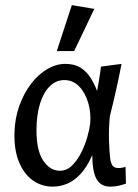

<svg xmlns="http://www.w3.org/2000/svg" viewBox="-20 -708 532 740"><path d="M183.3 11.3Q140.5 11.3 106.4 -12.9Q72.3 -37.2 53.2 -83.5Q34.2 -129.7 35.7 -194.6Q37 -251.5 54.4 -300Q71.8 -348.5 99.6 -384.9Q127.5 -421.4 162 -441.6Q196.6 -461.8 231.9 -461.8Q267.8 -461.8 291.1 -446.7Q314.5 -431.5 329.5 -407.4Q344.5 -383.3 354.2 -357.4Q356.9 -371.5 361.8 -400.2Q366.6 -428.9 369.1 -451.2L448.4 -461.8Q440.7 -421 429.3 -369.3Q417.8 -317.5 403.3 -259.5Q398.5 -206.9 400.2 -163.5Q401.8 -120.1 404.6 -97.9Q406.6 -81.8 412.9 -71.1Q419.2 -60.3 436.6 -60.3Q442.7 -60.3 451.3 -61.8Q459.8 -63.3 463.8 -65.1L465.4 -0.4Q454.5 3.8 438.7 7.6Q422.9 11.3 404.3 11.3Q369.6 11.3 352.9 -16.5Q336.2 -44.4 335.5 -110.1Q315 -63.4 290 -36.9Q265 -10.4 237.9 0.5Q210.8 11.3 183.3 11.3ZM210.8 -49.9Q237.2 -49.9 257.5 -69.8Q277.8 -89.8 292.7 -119.2Q307.7 -148.6 316.3 -179.2Q324.9 -209.9 327.4 -230.4Q331.5 -271.7 320.3 -310.6Q309.1 -349.6 285.5 -374.5Q261.9 -399.4 227.3 -399.4Q196.5 -399.4 172.4 -376.1Q148.2 -352.8 134.4 -309.2Q120.6 -265.6 120.6 -204.9Q120.6 -127.9 146.6 -88.9Q172.6 -49.9 210.8 -49.9ZM198.9 -511.1 256.9 -688.3 343.5 -673.8 265.8 -511.1Z"/></svg>

Font: Ancizar Sans Thin
Style: Italic
Weight: 100
Italic angle: -4°
Designer: Cesar Puertas, Viviana Monsalve, Julian Moncada, Julian Prieto, Jose Castro, Mariel Hernandez, Felipe Aragon, Sara Alarc
Version: Version 8.100